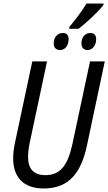

<svg xmlns="http://www.w3.org/2000/svg" viewBox="-20 -1064 617 1094"><path d="M375 -900H428C471 -933 542 -999 569 -1035L570 -1044H473C447 -1000 413 -957 375 -910ZM479 -779C506 -779 528 -804 528 -841C528 -863 517 -876 495 -876C463 -876 444 -850 444 -817C444 -792 458 -779 479 -779ZM323 -779C350 -779 371 -804 371 -841C371 -863 360 -876 338 -876C306 -876 286 -850 286 -817C286 -792 300 -779 323 -779ZM229 10C376 10 443 -84 475 -233L577 -714H493L392 -241C366 -123 325 -66 238 -66C173 -66 140 -102 140 -168C140 -189 143 -221 149 -249L248 -714H164L66 -254C58 -219 55 -186 55 -162C55 -53 115 10 229 10Z"/></svg>

Font: Noto Sans Display SemiCondensed
Style: Italic
Weight: 400
Width: 4
Italic angle: -12°
Designer: Monotype Design Team
Foundry: Monotype Imaging Inc.
Version: Version 1.900